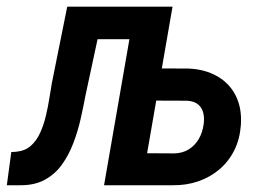

<svg xmlns="http://www.w3.org/2000/svg" viewBox="-49 -548 782 568"><path d="M149.9 -528.3H260.3L204.1 -266.6Q197.8 -232.9 189.5 -196Q181.2 -159.2 167.7 -124Q154.3 -88.9 133.8 -60.5Q113.3 -32.2 83 -15.9Q52.7 0.5 9.8 0H-28.8L-15.6 -98.1L-1 -99.1Q25.4 -101.6 42.5 -116.9Q59.6 -132.3 70.1 -155.8Q80.6 -179.2 86.9 -206.1Q93.3 -232.9 97.2 -258.5Q101.1 -284.2 104.5 -302.7ZM374 -528.3 356.9 -432.1H158.7L175.8 -528.3ZM393.6 -345.7 508.3 -345.2Q557.1 -343.3 593.5 -322.5Q629.9 -301.8 648.4 -264.9Q667 -228 663.6 -178.2Q660.6 -136.7 644.3 -103.8Q627.9 -70.8 600.6 -47.4Q573.2 -23.9 537.8 -11.7Q502.4 0.5 462.4 0H258.8L350.6 -528.3H461.4L386.2 -94.7L466.3 -94.2Q491.2 -94.7 509.5 -106.2Q527.8 -117.7 538.8 -136.5Q549.8 -155.3 553.2 -178.7Q556.2 -197.8 552.5 -213.4Q548.8 -229 537.4 -238.8Q525.9 -248.5 505.4 -250L376.5 -250.5Z"/></svg>

Font: Roboto Condensed Medium
Style: Italic
Weight: 500
Italic angle: -12°
Designer: Christian Robertson
Foundry: Google
Version: Version 3.0; 2020